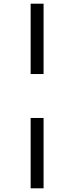

<svg xmlns="http://www.w3.org/2000/svg" viewBox="-20 -783 406 1040"><path d="M146 -382H216V-763H146ZM146 237H216V-144H146Z"/></svg>

Font: Noto Sans ExtraCondensed
Style: Italic
Weight: 400
Width: 2
Italic angle: -12°
Designer: Monotype Design Team
Foundry: Monotype Imaging Inc.
Version: Version 2.013